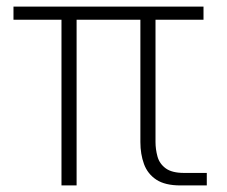

<svg xmlns="http://www.w3.org/2000/svg" viewBox="-20 -564 690 584"><path d="M529 0Q482 0 455.5 -17.5Q429 -35 418 -65Q407 -95 407 -132V-544H453V-132Q453 -110 459 -88Q465 -66 484 -52Q503 -38 540 -38H609V0ZM167 0V-544H213V0ZM21 -504V-544H599V-504Z"/></svg>

Font: Azeret Mono Thin
Style: Regular
Weight: 100
Designer: Martin Vácha
Foundry: Displaay
Version: Version 1.002